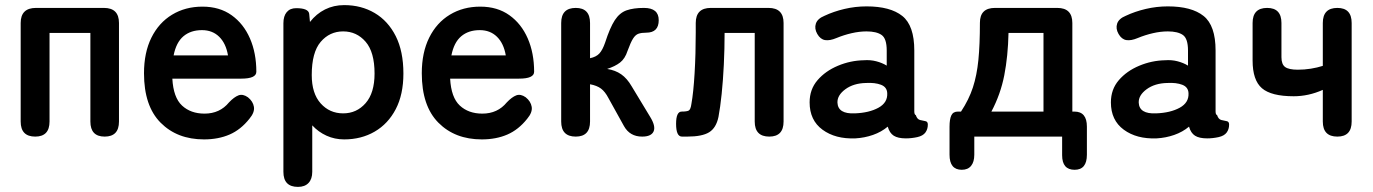

<svg xmlns="http://www.w3.org/2000/svg" viewBox="-20 -535 5376 752"><path d="M118 0Q61 0 61 -59V-445Q61 -504 121 -504H387Q446 -504 446 -445V-59Q446 0 390 0Q334 0 334 -59V-406H174V-59Q174 0 118 0Z M779 11Q674 11 609 -54.5Q544 -120 544 -248Q544 -329 573 -387.5Q602 -446 654 -477.5Q706 -509 773 -509Q840 -509 887 -475.5Q934 -442 959 -384.5Q984 -327 984 -254Q984 -227 925 -227H655Q659 -153 693 -121.5Q727 -90 781 -90Q841 -90 877 -134Q897 -155 914 -161.5Q931 -168 951 -154Q971 -138 974.5 -116.5Q978 -95 957 -70Q923 -27 879 -8Q835 11 779 11ZM660 -318H873Q865 -365 838.5 -391Q812 -417 771 -417Q727 -417 698.5 -393Q670 -369 660 -318Z M1147 197Q1090 197 1090 138V-444Q1090 -472 1103 -487.5Q1116 -503 1140 -503Q1188 -503 1191 -481L1194 -449Q1219 -481 1253 -498Q1287 -515 1328 -515Q1395 -515 1447.5 -484Q1500 -453 1530 -393.5Q1560 -334 1560 -247Q1560 -165 1530 -107.5Q1500 -50 1447.5 -19.5Q1395 11 1328 11Q1291 11 1259 -3.5Q1227 -18 1203 -44V138Q1203 166 1188.5 181.5Q1174 197 1147 197ZM1324 -91Q1377 -91 1412 -131Q1447 -171 1447 -247Q1447 -331 1412 -371.5Q1377 -412 1324 -412Q1271 -412 1236 -371Q1201 -330 1201 -241Q1201 -169 1236 -130Q1271 -91 1324 -91Z M1867 11Q1762 11 1697 -54.5Q1632 -120 1632 -248Q1632 -329 1661 -387.5Q1690 -446 1742 -477.5Q1794 -509 1861 -509Q1928 -509 1975 -475.5Q2022 -442 2047 -384.5Q2072 -327 2072 -254Q2072 -227 2013 -227H1743Q1747 -153 1781 -121.5Q1815 -90 1869 -90Q1929 -90 1965 -134Q1985 -155 2002 -161.5Q2019 -168 2039 -154Q2059 -138 2062.5 -116.5Q2066 -95 2045 -70Q2011 -27 1967 -8Q1923 11 1867 11ZM1748 -318H1961Q1953 -365 1926.5 -391Q1900 -417 1859 -417Q1815 -417 1786.5 -393Q1758 -369 1748 -318Z M2235 0Q2178 0 2178 -59V-445Q2178 -504 2235 -504Q2291 -504 2291 -445V-307Q2315 -312 2327.5 -325.5Q2340 -339 2350 -368Q2369 -427 2388 -456Q2407 -485 2434 -494.5Q2461 -504 2502 -504Q2560 -504 2560 -456Q2560 -407 2511 -407Q2493 -407 2481 -403Q2469 -399 2459.5 -384Q2450 -369 2438 -336Q2428 -305 2408.5 -290Q2389 -275 2358 -265Q2390 -260 2413 -244Q2436 -228 2454 -197L2526 -78Q2549 -41 2540 -20.5Q2531 0 2495 0Q2447 0 2424 -41L2363 -151Q2350 -176 2334 -188Q2318 -200 2291 -205V-59Q2291 0 2235 0Z M2651 0Q2628 0 2628 -50Q2628 -98 2650 -98Q2670 -98 2677.5 -102Q2685 -106 2688 -128Q2696 -172 2700.5 -248Q2705 -324 2705 -408V-445Q2705 -504 2764 -504H2990Q3049 -504 3049 -445V-59Q3049 0 2993 0Q2936 0 2936 -59V-406H2818Q2818 -344 2815 -282Q2812 -220 2806.5 -167Q2801 -114 2794 -77Q2785 -34 2757.5 -17Q2730 0 2672 0Z M3330 7Q3252 10 3201.5 -27Q3151 -64 3151 -134Q3151 -185 3182 -221Q3213 -257 3262 -277.5Q3311 -298 3363 -299Q3389 -301 3412 -295Q3435 -289 3453 -278V-337Q3453 -384 3433 -398Q3413 -412 3374 -412Q3346 -412 3315.5 -405Q3285 -398 3256 -386Q3230 -375 3211.5 -378Q3193 -381 3181 -402Q3169 -423 3175.5 -442.5Q3182 -462 3209 -473Q3245 -490 3287.5 -500Q3330 -510 3374 -510Q3467 -510 3514 -472.5Q3561 -435 3561 -337V-99Q3561 -86 3567 -84Q3572 -68 3583.5 -65Q3595 -62 3604.5 -60.5Q3614 -59 3614 -47Q3614 -29 3604.5 -16Q3595 -3 3573 2Q3550 7 3528 7Q3497 7 3480.5 -3.5Q3464 -14 3457 -39Q3432 -18 3399 -6.5Q3366 5 3330 7ZM3328 -91Q3384 -93 3420.5 -113Q3457 -133 3455 -170Q3454 -194 3430.5 -203Q3407 -212 3372 -210Q3323 -209 3291 -185.5Q3259 -162 3260 -133Q3262 -88 3328 -91Z M3747 130Q3699 130 3699 71V-39Q3699 -68 3706 -83Q3713 -98 3732 -98H3744Q3775 -145 3790.5 -192.5Q3806 -240 3812 -300Q3818 -360 3818 -446Q3818 -504 3877 -504H4121Q4180 -504 4180 -445V-98H4188Q4237 -98 4237 -39V71Q4237 130 4189 130Q4140 130 4140 73V0H3796V71Q3796 99 3783.5 114.5Q3771 130 3747 130ZM3863 -98H4067V-406H3930Q3928 -315 3913.5 -240.5Q3899 -166 3863 -98Z M4510 7Q4432 10 4381.5 -27Q4331 -64 4331 -134Q4331 -185 4362 -221Q4393 -257 4442 -277.5Q4491 -298 4543 -299Q4569 -301 4592 -295Q4615 -289 4633 -278V-337Q4633 -384 4613 -398Q4593 -412 4554 -412Q4526 -412 4495.5 -405Q4465 -398 4436 -386Q4410 -375 4391.5 -378Q4373 -381 4361 -402Q4349 -423 4355.5 -442.5Q4362 -462 4389 -473Q4425 -490 4467.5 -500Q4510 -510 4554 -510Q4647 -510 4694 -472.5Q4741 -435 4741 -337V-99Q4741 -86 4747 -84Q4752 -68 4763.5 -65Q4775 -62 4784.5 -60.5Q4794 -59 4794 -47Q4794 -29 4784.5 -16Q4775 -3 4753 2Q4730 7 4708 7Q4677 7 4660.5 -3.5Q4644 -14 4637 -39Q4612 -18 4579 -6.5Q4546 5 4510 7ZM4508 -91Q4564 -93 4600.5 -113Q4637 -133 4635 -170Q4634 -194 4610.5 -203Q4587 -212 4552 -210Q4503 -209 4471 -185.5Q4439 -162 4440 -133Q4442 -88 4508 -91Z M5218 0Q5161 0 5161 -59V-183Q5105 -158 5047 -158Q4959 -158 4922.5 -189.5Q4886 -221 4886 -298V-445Q4886 -504 4943 -504Q4999 -504 4999 -445V-311Q4999 -283 5013.5 -272.5Q5028 -262 5063 -262Q5089 -262 5114 -266Q5139 -270 5161 -277V-445Q5161 -504 5218 -504Q5274 -504 5274 -445V-59Q5274 0 5218 0Z"/></svg>

Font: Zen Maru Gothic
Style: Bold
Weight: 700
Designer: Yoshimichi Ohira
Foundry: Positype
Version: Version 1.001